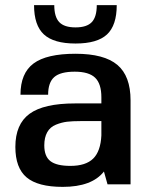

<svg xmlns="http://www.w3.org/2000/svg" viewBox="-20 -720 590 750"><path d="M386 -50Q339 10 225 10Q128 10 84 -27Q40 -64 40 -146Q40 -235 95.5 -275.5Q151 -316 273 -316H376V-340Q376 -393 351.5 -416.5Q327 -440 272 -440Q216 -440 192 -419Q168 -398 168 -350H60Q60 -434 111 -472Q162 -510 275 -510Q387 -510 438.5 -466.5Q490 -423 490 -328V0H400ZM376 -247H295Q263 -247 242 -244.5Q221 -242 198.5 -233Q176 -224 164.5 -203.5Q153 -183 153 -152Q153 -109 177 -90.5Q201 -72 255 -72Q315 -72 344 -100.5Q373 -129 376 -191ZM358 -700H436Q436 -621 398 -585.5Q360 -550 275 -550Q190 -550 151.5 -585.5Q113 -621 113 -700H192Q192 -654 211.5 -633.5Q231 -613 275 -613Q319 -613 338.5 -633.5Q358 -654 358 -700Z"/></svg>

Font: Fivo Sans Med
Style: Regular
Weight: 450
Designer: Alexander Slobzheninov
Foundry: Alexander Slobzheninov
Version: 1.0